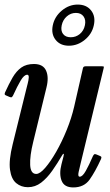

<svg xmlns="http://www.w3.org/2000/svg" viewBox="-33 -810 481 840"><path d="M-11 -405.5Q6 -443 22.2 -471Q38.5 -499 60.2 -514.5Q82 -530 115.5 -530Q155.5 -530 168.5 -501.2Q181.5 -472.5 170.5 -428L112.5 -190Q97 -127.5 99 -88.2Q101 -49 125.5 -49Q141.5 -49 164.8 -75.8Q188 -102.5 213 -146.2Q238 -190 259 -241.8Q280 -293.5 291.5 -343.5L330 -512.5Q332 -520 341.5 -520H412Q419.5 -520 420.8 -518.8Q422 -517.5 420.5 -511.5L320 -96Q315.5 -78 311 -57.5Q306.5 -37 316 -37Q328 -37 342.2 -62.2Q356.5 -87.5 373.5 -127Q376.5 -133 379.5 -135Q382.5 -137 389.5 -134L402.5 -128.5Q409 -126 410.2 -123.5Q411.5 -121 409 -114.5Q383.5 -58.5 359 -24.2Q334.5 10 287.5 10Q248 10 236.5 -19.5Q225 -49 236 -91.5L244.5 -124.5Q247.5 -136 245.2 -137Q243 -138 239 -131Q218 -95 195.5 -63Q173 -31 147 -11Q121 9 89 9Q59.5 9 38 -8.8Q16.5 -26.5 10.8 -67.5Q5 -108.5 22.5 -179L83 -424Q84.5 -430.5 88.2 -444.5Q92 -458.5 92.8 -470.8Q93.5 -483 86 -483Q72.5 -483 57.5 -457.8Q42.5 -432.5 24.5 -393Q21.5 -387 18.5 -385Q15.5 -383 8.5 -386L-4.5 -391.5Q-11 -394 -12.2 -396.5Q-13.5 -399 -11 -405.5ZM268.5 -610Q230.5 -610 210.2 -635.8Q190 -661.5 198 -699.5Q206 -737.5 237.5 -763.8Q269 -790 307 -790Q345.5 -790 365.8 -764Q386 -738 377.5 -699.5Q369.5 -661.5 338 -635.8Q306.5 -610 268.5 -610ZM276.5 -647Q299 -647 316.2 -661.2Q333.5 -675.5 338.5 -699.5Q343.5 -723 332.5 -738.2Q321.5 -753.5 299 -753.5Q276.5 -753.5 259.2 -738.2Q242 -723 237 -699.5Q232 -675.5 243 -661.2Q254 -647 276.5 -647Z"/></svg>

Font: Besley* Condensed
Style: Italic
Weight: 400
Width: 3
Italic angle: -13°
Designer: Owen Earl
Foundry: indestructible type*
Version: Version 3.000; ttfautohint (v1.8.3)